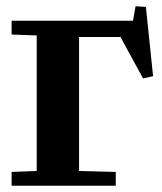

<svg xmlns="http://www.w3.org/2000/svg" viewBox="-20 -592 515 612"><path d="M412 -572 445 -570 468 -349 436 -342 364 -474H232V-47L349 -44V0H17V-44L97 -47V-479L17 -482V-526H404Z"/></svg>

Font: Minipax
Style: Bold
Weight: 600
Designer: Raphaël Ronot, Igor Stepanchenko (Cyrillic)
Foundry: steppetype
Version: Version 1.002